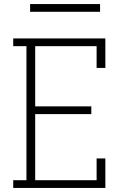

<svg xmlns="http://www.w3.org/2000/svg" viewBox="-20 -924 640 944"><path d="M45 0V-38H110V-697H45V-735H498V-590H455V-697H153V-401H429V-363H153V-38H455V-145H498V0ZM128 -866V-904H472V-866Z"/></svg>

Font: Iosevka Etoile Extralight
Style: Regular
Weight: 200
Designer: Belleve Invis
Foundry: Belleve Invis
Version: Version 22.1.2; ttfautohint (v1.8.4)